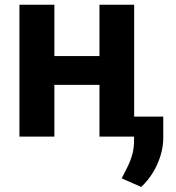

<svg xmlns="http://www.w3.org/2000/svg" viewBox="-20 -565 728 794"><path d="M440 -333.1V-214.1H155.2V-333.1ZM204.9 -545.5V0H60.4V-545.5ZM534.8 -545.5V0H391.3V-545.5ZM655.2 -82.7V2.1Q655.5 40.8 643.8 78.8Q632.1 116.8 611.5 150Q590.9 183.2 563.9 208.1L483.3 172.6Q495 149.5 506.7 126.2Q518.5 103 526.6 75.3Q534.8 47.6 534.4 11V-82.7Z"/></svg>

Font: InterMG
Style: Bold
Weight: 700
Designer: Rasmus Andersson
Foundry: rsms
Version: Version 3.019;December 26, 2023;FontCreator 15.0.0.2955 64-b